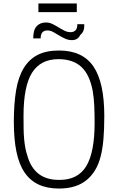

<svg xmlns="http://www.w3.org/2000/svg" viewBox="-20 -1081 683 1110"><path d="M321 9Q253 9 203.5 -14Q154 -37 122 -84Q90 -131 75 -204Q60 -277 60 -377Q60 -481 73 -558.5Q86 -636 117 -687Q148 -738 197.5 -763.5Q247 -789 321 -789Q457 -789 520 -697Q583 -605 583 -410Q583 -334 578 -276.5Q573 -219 561.5 -175Q550 -131 530.5 -98.5Q511 -66 483 -42Q423 9 321 9ZM325 -41Q431 -41 479 -121Q527 -201 527 -370Q527 -423 525 -468.5Q523 -514 516 -555Q498 -651 449.5 -695Q401 -739 318 -739Q215 -739 165.5 -661Q116 -583 116 -410Q116 -370 116.5 -337.5Q117 -305 119.5 -277.5Q122 -250 126.5 -226Q131 -202 139 -178Q179 -41 320 -41ZM396 -849Q375 -849 356.5 -857.5Q338 -866 321 -876.5Q304 -887 287.5 -896Q271 -905 254 -905Q215 -905 215 -859H172Q172 -908 192 -929.5Q212 -951 246 -951Q266 -951 284 -942Q302 -933 319 -922.5Q336 -912 353 -903.5Q370 -895 388 -895Q405 -895 416 -905Q427 -915 427 -941H467Q468 -916 461.5 -901.5Q455 -887 444 -879Q430 -849 396 -849ZM424 -1011H202V-1061H424Z"/></svg>

Font: Tanohe Sans Light
Style: Regular
Weight: 300
Designer: Village Type and Design LLC & Cristiano Sobral
Foundry: Cooper Hewitt Smithsonian Design Museum
Version: Version 1.00;September 29, 2021;FontCreator 13.0.0.2655 64-b